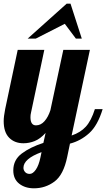

<svg xmlns="http://www.w3.org/2000/svg" viewBox="-28 -770 576 1040"><path d="M333 -750 122 -561H166L323 -641L383 -561H415L354 -750ZM76 225C97.3 241.7 124 250 156 250C197.3 250 234.3 237.8 267 213.5C299.7 189.2 322.7 144.7 336 80L351 8C389.7 -2 424.3 -20.8 455 -48.5C485.7 -76.2 510 -119.7 528 -179H486C472.7 -137 456.3 -105.3 437 -84C417.7 -62.7 392 -46.7 360 -36L459 -500H315L245 -173C237 -148.3 226.3 -128.5 213 -113.5C199.7 -98.5 184.3 -91 167 -91C147 -91 137 -105.7 137 -135C137 -143.7 138 -152 140 -160L212 -500H68L0 -179C-5.3 -152.3 -8 -130.7 -8 -114C-8 -74 1.8 -44 21.5 -24C41.2 -4 67 6 99 6C119.7 6 140 2 160 -6C180 -14 199.7 -28.7 219 -50L207 4C159.7 19.3 120.7 38.5 90 61.5C59.3 84.5 44 115 44 153C44 184.3 54.7 208.3 76 225ZM166 149C155.3 164.3 144.3 172 133 172C122.3 172 114 168.7 108 162C102 155.3 99 147.7 99 139C99 106.3 131.7 78 197 54L191 83C185 111.7 176.7 133.7 166 149Z"/></svg>

Font: DonutKreme
Style: Regular
Weight: 400
Designer: Impallari Type
Foundry: Impallari Type
Version: Version 2.100